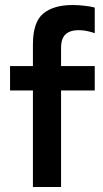

<svg xmlns="http://www.w3.org/2000/svg" viewBox="-20 -744 409 764"><path d="M111 0V-384H20V-481H111V-567Q111 -656 152 -690Q193 -724 269 -724Q293 -724 317.5 -721Q342 -718 357 -714V-612Q343 -617 326.5 -620.5Q310 -624 293 -624Q259 -624 241 -607.5Q223 -591 223 -553V-481H357V-384H223V0Z"/></svg>

Font: Zen Kaku Gothic Antique
Style: Bold
Weight: 700
Designer: Yoshimichi Ohira
Foundry: Positype
Version: Version 1.001